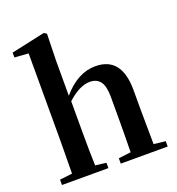

<svg xmlns="http://www.w3.org/2000/svg" viewBox="-145 -937 974 1055"><g transform="rotate(-20 342.0 -409.5)"><path d="M586.9 -39.1 655.3 -31.2V0H380.9V-31.2L453.1 -40Q455.1 -151.4 455.1 -235.4V-363.3Q455.1 -425.8 434.6 -453.1Q414.1 -480.5 374 -480.5Q313.5 -480.5 242.2 -415V-235.4Q242.2 -124 245.1 -39.1L308.6 -31.2V0H37.1V-31.2L110.4 -40Q112.3 -153.3 112.3 -235.4V-742.2L31.2 -748V-776.4L228.5 -819.3L244.1 -809.6L240.2 -651.4V-448.2Q328.1 -550.8 431.6 -550.8Q585 -550.8 585 -355.5V-235.4Q585 -152.3 586.9 -39.1Z"/></g></svg>

Font: Bpmf Zihi Serif Bold
Style: Bold
Weight: 700
Foundry: But Ko
Version: Version 1.320